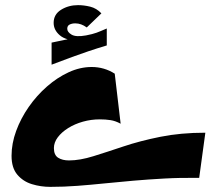

<svg xmlns="http://www.w3.org/2000/svg" viewBox="-20 -693 845 748"><path d="M176 35Q139 35 104.5 24.5Q70 14 47.5 -12.5Q25 -39 25 -86Q25 -134 43 -183Q61 -232 92 -276.5Q123 -321 163 -356Q203 -391 247.5 -411.5Q292 -432 337 -432Q386 -432 427 -406L450 -211Q430 -222 410.5 -225Q391 -228 369 -228Q335 -228 303 -219Q271 -210 245.5 -194Q220 -178 205 -158Q190 -138 190 -116Q190 -89 206.5 -78.5Q223 -68 249 -68Q291 -68 344 -84.5Q397 -101 461 -122.5Q525 -144 604.5 -160Q684 -176 780 -176L756 0Q684 -1 620.5 2.5Q557 6 499 11Q441 16 387.5 21.5Q334 27 281.5 31Q229 35 176 35ZM303 -529 285 -535Q237 -535 213 -555.5Q189 -576 189 -604Q189 -637 218 -655Q247 -673 284 -673Q307 -673 331.5 -667Q356 -661 375 -641L318 -586Q307 -594 296 -598Q285 -602 273 -602Q261 -602 251.5 -597.5Q242 -593 242 -581Q242 -568 259 -558Q276 -548 315 -555Q341 -560 356 -565.5Q371 -571 396 -582V-531ZM181 -441V-527Q224 -536 258 -543Q292 -550 325 -556Q358 -562 396 -568V-516Q356 -504 325 -493.5Q294 -483 261 -471Q228 -459 181 -441Z"/></svg>

Font: Marhey Light SemiBold
Style: Regular
Weight: 600
Version: Version 1.000